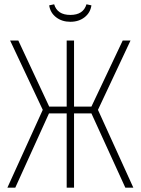

<svg xmlns="http://www.w3.org/2000/svg" viewBox="-20 -870 652 890"><path d="M208 -845.2 231 -850.1Q245.6 -800.8 306.2 -800.8Q366.2 -800.8 380.9 -850.1L403.8 -845.2Q398.9 -811 372.1 -790Q345.2 -769 306.2 -769Q267.1 -769 240 -790Q212.9 -811 208 -845.2ZM585 -682.1 434.1 -360.8 598.1 0H561L403.8 -344.2H323.2V0H289.1V-344.2H207L50.8 0H14.2L178.2 -360.8L26.9 -682.1H64.9L208 -376H289.1V-682.1H323.2V-376H403.8L548.8 -682.1Z"/></svg>

Font: Fira Sans Compressed UltraLight
Style: Regular
Weight: 200
Width: 1
Designer: Carrois Corporate & Edenspiekermann AG
Foundry: Carrois Corporate GbR & Edenspiekermann AG
Version: Version 4.203;PS 004.203;hotconv 1.0.88;makeotf.lib2.5.64775